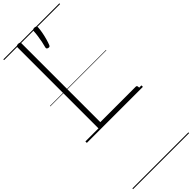

<svg xmlns="http://www.w3.org/2000/svg" viewBox="-546 -1187 1858 1858"><g transform="rotate(-45 383.5 -257.5)"><path d="M207 0Q179 0 179 -23V-1129Q179 -1139 186 -1143.5Q193 -1148 207 -1148Q221 -1148 227.5 -1143.5Q234 -1139 234 -1129V-50H720Q728 -50 732 -44.5Q736 -39 736 -25Q736 -11 732 -5.5Q728 0 720 0ZM383 -914Q372 -918 369.5 -924Q367 -930 370 -941Q377 -964 383.5 -997Q390 -1030 395 -1064.5Q400 -1099 401 -1125Q401 -1134 406.5 -1141Q412 -1148 428 -1148Q443 -1148 450.5 -1141Q458 -1134 457 -1125Q456 -1097 449 -1059.5Q442 -1022 432 -986.5Q422 -951 412 -926Q408 -918 402.5 -914Q397 -910 383 -914ZM0 623H767V633H0ZM0 -20H767V0H0ZM0 -505H767V-500H0ZM0 -1143H767V-1133H0Z"/></g></svg>

Font: Playwrite CL Guides
Style: Regular
Weight: 400
Designer: Veronika Burian, José Scaglione
Foundry: TypeTogether
Version: Version 1.003